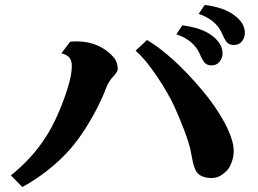

<svg xmlns="http://www.w3.org/2000/svg" viewBox="-20 -833 1040 773"><path d="M804.2 -813Q843.3 -808.1 873.5 -797.6Q903.8 -787.1 926.8 -769Q943.8 -756.3 954.8 -739Q965.8 -721.7 965.8 -699.2Q965.8 -681.6 954.1 -666.7Q942.4 -651.9 921.9 -651.9Q903.3 -651.9 894 -662.4Q884.8 -672.9 875 -695.8Q862.3 -726.1 837.4 -746.3Q812.5 -766.6 779.8 -776.9ZM713.9 -731Q752.9 -726.1 783.4 -715.6Q814 -705.1 836.9 -687Q853.5 -674.3 864.7 -657Q876 -639.6 876 -617.2Q876 -606 870.6 -595Q865.2 -584 855.5 -576.9Q845.7 -569.8 832 -569.8Q813.5 -569.8 804.2 -580.3Q794.9 -590.8 785.2 -613.8Q772.5 -644 747.3 -664.3Q722.2 -684.6 689.9 -694.8ZM571.8 -671.9Q611.8 -648.4 652.3 -614Q692.9 -579.6 730.5 -540.5Q768.1 -501.5 798.8 -463.9Q822.3 -436 844 -404.5Q865.7 -373 883.1 -341.1Q900.4 -309.1 910.6 -279.3Q920.9 -249.5 920.9 -225.1Q920.9 -204.1 914.1 -183.8Q907.2 -163.6 898.9 -152.8Q886.7 -137.7 869.9 -127Q853 -116.2 832 -116.2Q808.1 -116.2 791.3 -124.3Q774.4 -132.3 767.1 -148.9Q759.3 -165.5 755.9 -183.1Q752.4 -200.7 748 -224.1Q745.1 -239.7 738 -262Q731 -284.2 721.4 -309.3Q711.9 -334.5 701.7 -359.1Q691.4 -383.8 682.1 -403.8Q670.9 -428.7 653.1 -459.7Q635.3 -490.7 614 -522.5Q592.8 -554.2 570.1 -582.3Q547.4 -610.4 525.9 -628.9ZM262.2 -665Q316.9 -670.4 361.6 -654.1Q406.2 -637.7 436 -604Q446.8 -591.8 450.4 -578.9Q454.1 -565.9 454.1 -557.1Q454.1 -549.3 449.2 -541.5Q444.3 -533.7 437 -525.9Q427.7 -517.1 419.4 -503.4Q411.1 -489.7 407.2 -479Q395 -445.3 374.8 -405Q354.5 -364.7 329.6 -324.7Q304.7 -284.7 277.8 -251Q250.5 -216.8 216.1 -185.1Q181.6 -153.3 144 -126.5Q106.4 -99.6 69.8 -80.1L23.9 -127Q64.5 -159.2 101.6 -199.5Q138.7 -239.7 172.9 -294.9Q188.5 -320.3 203.6 -352.5Q218.8 -384.8 231.4 -417.7Q244.1 -450.7 252.9 -479.7Q261.7 -508.8 265.1 -527.8Q270.5 -558.6 268.6 -576.7Q266.6 -594.7 256.3 -604.2Q246.1 -613.8 227.1 -618.2Z"/></svg>

Font: BIZ UDPMincho
Style: Bold
Weight: 700
Designer: TypeBank Co., Ltd.
Foundry: Morisawa Inc.
Version: Version 1.06